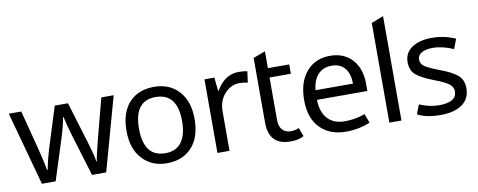

<svg xmlns="http://www.w3.org/2000/svg" viewBox="-65 -1064 3427 1377"><g transform="rotate(-10 1648.5 -375.0)"><path d="M513 -1 421 -303Q397 -382 384 -445H380Q369 -381 344 -302L248 -1H148L1 -537H92L166 -251Q194 -141 201 -91H205Q225 -184 241 -235L336 -537H432L524 -235Q554 -136 560 -92H564Q569 -132 600 -251L675 -537H765L616 -1Z M1307 -269Q1307 -137 1240 -63.5Q1173 10 1057 10Q948 10 879.5 -64Q811 -138 811 -269Q811 -401 877.5 -473.5Q944 -546 1060 -546Q1171 -546 1239 -472.5Q1307 -399 1307 -269ZM902 -269Q902 -63 1059 -63Q1138 -63 1177 -117Q1216 -171 1216 -269Q1216 -472 1058 -472Q902 -472 902 -269Z M1676 -546Q1712 -546 1739 -540L1728 -459Q1698 -466 1670 -466Q1606 -466 1560 -415.5Q1514 -365 1514 -286V0H1426V-536H1498L1508 -438H1512Q1574 -546 1676 -546Z M1972 -62Q2005 -62 2031 -75L2055 -12Q2020 10 1957 10Q1800 10 1800 -156V-626L1888 -659V-536H2043V-468H1888V-158Q1888 -111 1911 -86.5Q1934 -62 1972 -62Z M2341 -546Q2443 -546 2502.5 -480Q2562 -414 2562 -304V-251H2195Q2197 -161 2241.5 -113Q2286 -65 2366 -65Q2445 -65 2513 -91L2538 -25Q2458 10 2362 10Q2244 10 2174 -61.5Q2104 -133 2104 -264Q2104 -395 2168.5 -470.5Q2233 -546 2341 -546ZM2340 -474Q2278 -474 2241 -434Q2204 -394 2197 -321H2470Q2469 -392 2436.5 -433Q2404 -474 2340 -474Z M2766 0H2678V-726L2766 -760Z M3265 -148Q3265 -71 3208 -30.5Q3151 10 3051 10Q2946 10 2883 -24L2909 -92Q2981 -61 3053 -61Q3180 -61 3180 -140Q3180 -171 3152.5 -193Q3125 -215 3048 -244Q2959 -278 2920.5 -310.5Q2882 -343 2882 -404Q2882 -471 2936.5 -508.5Q2991 -546 3083 -546Q3172 -546 3254 -510L3227 -439Q3146 -474 3077 -474Q3024 -474 2995 -456.5Q2966 -439 2966 -409Q2966 -377 2994 -357.5Q3022 -338 3104 -307Q3189 -275 3227 -241.5Q3265 -208 3265 -148Z"/></g></svg>

Font: Advent Sans Logo
Style: Regular
Weight: 400
Designer: Types & Symbols
Foundry: Types & Symbols
Version: Version 1.002